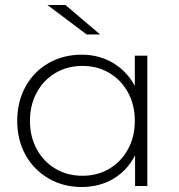

<svg xmlns="http://www.w3.org/2000/svg" viewBox="-20 -745 715 769"><path d="M570 -522H520V-401C498.7 -440.3 469.5 -471 432.5 -493C395.5 -515 353.7 -526 307 -526C258.3 -526 214.3 -514.8 175 -492.5C135.7 -470.2 104.8 -438.8 82.5 -398.5C60.2 -358.2 49 -312.3 49 -261C49 -209.7 60.2 -164 82.5 -124C104.8 -84 135.7 -52.7 175 -30C214.3 -7.3 258.3 4 307 4C354.3 4 396.7 -7 434 -29C471.3 -51 500.3 -82.3 521 -123V0H570ZM417.5 -69C385.8 -50.3 350 -41 310 -41C270 -41 234.2 -50.3 202.5 -69C170.8 -87.7 145.8 -113.7 127.5 -147C109.2 -180.3 100 -218.3 100 -261C100 -303.7 109.2 -341.7 127.5 -375C145.8 -408.3 170.8 -434.3 202.5 -453C234.2 -471.7 270 -481 310 -481C350 -481 385.8 -471.7 417.5 -453C449.2 -434.3 474.2 -408.3 492.5 -375C510.8 -341.7 520 -303.7 520 -261C520 -218.3 510.8 -180.3 492.5 -147C474.2 -113.7 449.2 -87.7 417.5 -69ZM170 -725 327 -607H381L242 -725Z"/></svg>

Font: Montserrat Custom ExtraLight
Style: Regular
Weight: 300
Designer: Julieta Ulanovsky
Foundry: Julieta Ulanovsky
Version: Version 7.200